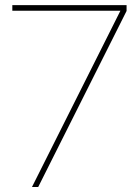

<svg xmlns="http://www.w3.org/2000/svg" viewBox="-20 -748 556 768"><path d="M107.9 0H132.8L486.3 -704.1V-727.5H29.3V-705.1H461.4V-704.6Z"/></svg>

Font: Raveo Display Display Thin
Style: Regular
Weight: 100
Designer: Jakub Foglar, Rasmus Andersson (Inter)
Foundry: Jakubfoglar.com
Version: Version 1.100;Glyphs 3.2.3 (3260)